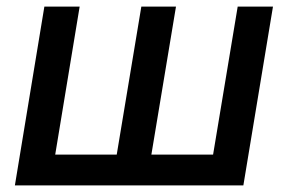

<svg xmlns="http://www.w3.org/2000/svg" viewBox="-20 -559 868 579"><path d="M113.8 -539.1H220.2L146.5 -92.8H332L406.2 -539.1H510.7L436.5 -92.8H622.6L696.8 -539.1H803.2L713.9 0H24.9Z"/></svg>

Font: Inter 18pt Medium
Style: Italic
Weight: 500
Italic angle: -9.3988°
Designer: Rasmus Andersson
Foundry: rsms
Version: Version 4.001;git-66647c0bb